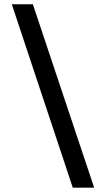

<svg xmlns="http://www.w3.org/2000/svg" viewBox="-20 -807 514 899"><path d="M35.2 -787.1H133.8L420.9 71.8H320.8Z"/></svg>

Font: SimahzazaarabicW05-Regular
Style: Regular
Weight: 400
Designer: Ahmed zaza
Foundry: Ahmed zaza
Version: Version 1.001